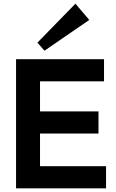

<svg xmlns="http://www.w3.org/2000/svg" viewBox="-20 -1021 628 1041"><path d="M67 0V-700H544V-580H197V-417H514V-297H197V-120H555V0ZM221 -746 183 -790 389 -1001 464 -913Z"/></svg>

Font: Zen Kaku Gothic Antique Black
Style: Regular
Weight: 900
Designer: Yoshimichi Ohira
Foundry: Positype
Version: Version 1.001